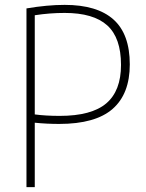

<svg xmlns="http://www.w3.org/2000/svg" viewBox="-20 -767 600 787"><path d="M88.5 -732.5Q174 -747 245 -747Q378 -747 445 -687.2Q512 -627.5 512 -503Q512 -382 441.5 -320.5Q371 -259 222.5 -259Q172 -259 122.5 -264V0H88.5ZM476 -501Q476 -612 419.5 -663Q363 -714 245 -714Q183.5 -714 122.5 -704.5V-298Q167 -292 225 -292Q355 -292 415.5 -343.2Q476 -394.5 476 -501Z"/></svg>

Font: Encode Sans Semi Condensed Thin
Style: Regular
Weight: 250
Width: 4
Designer: Multiple Designers
Foundry: Impallari Type
Version: Version 2.000